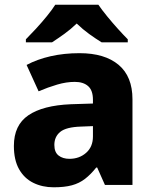

<svg xmlns="http://www.w3.org/2000/svg" viewBox="-20 -786 653 816"><path d="M318 -560Q425 -560 484 -510.5Q543 -461 543 -364V0H426L393 -74H389Q366 -45 341.5 -26Q317 -7 285.5 1.5Q254 10 208 10Q160 10 121.5 -9Q83 -28 61 -67Q39 -106 39 -166Q39 -254 100.5 -296Q162 -338 281 -343L375 -346V-362Q375 -402 354.5 -420Q334 -438 298 -438Q262 -438 223 -426.5Q184 -415 144 -398L93 -510Q138 -534 195 -547Q252 -560 318 -560ZM324 -248Q261 -246 236 -225.5Q211 -205 211 -170Q211 -139 229 -125Q247 -111 275 -111Q317 -111 346 -136.5Q375 -162 375 -206V-250ZM398 -766Q413 -744 435.5 -716.5Q458 -689 481.5 -663Q505 -637 523 -619V-606H412Q386 -622 359 -641.5Q332 -661 306 -686Q280 -661 253.5 -642Q227 -623 201 -606H90V-619Q109 -638 132.5 -663.5Q156 -689 178.5 -716.5Q201 -744 215 -766Z"/></svg>

Font: Noto Sans Devanagari ExtraBold
Style: Regular
Weight: 800
Version: Version 2.003